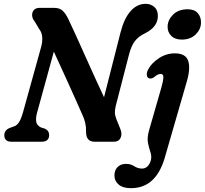

<svg xmlns="http://www.w3.org/2000/svg" viewBox="-20 -741 1071 1004"><path d="M173 -148.5Q166.5 -124.5 169.5 -104.5Q172.5 -84.5 195.5 -74L214 -68.5Q237 -58 237 -34.5Q237 -17.5 227 -8.8Q217 0 200.5 0H39.5Q19.5 0 11 -9.5Q2.5 -19 2.5 -33.5Q2.5 -60.5 31 -72L54.5 -80.5Q70.5 -86 81.8 -106Q93 -126 100.5 -154.5L195 -495Q202.5 -522.5 200.8 -546.8Q199 -571 186 -587.5L161.5 -628.5Q149 -643 148 -659.8Q147 -676.5 157 -688.2Q167 -700 187.5 -700H261.5Q292.5 -700 308.5 -684.2Q324.5 -668.5 338 -640Q354 -606.5 376.5 -557Q399 -507.5 424.5 -450.5Q450 -393.5 475.8 -336.8Q501.5 -280 524 -232.5L610 -570.5Q629 -645 663 -683Q697 -721 741.5 -721Q768.5 -721 787.2 -704.5Q806 -688 805.5 -656Q804.5 -600.5 740.5 -568Q704.5 -551 685.2 -526Q666 -501 654 -453.5L585.5 -188Q580.5 -168 580.8 -152.5Q581 -137 588.5 -118L609.5 -66Q620 -40 610.5 -20Q601 0 577 0H474Q429.5 0 430 -53Q431.5 -98.5 410 -142.5Q397.5 -171 373.8 -224.2Q350 -277.5 320.5 -342.2Q291 -407 261.5 -471ZM930.5 -534Q894.5 -534 875 -554Q855.5 -574 856.5 -603Q857.5 -637.5 885.5 -665Q913.5 -692.5 961 -692.5Q996.5 -692.5 1014.2 -672.2Q1032 -652 1031 -621Q1030 -587 1002.8 -560.5Q975.5 -534 930.5 -534ZM957.5 -317 841.5 84Q819 162 775 202.5Q731 243 664.5 243Q622.5 243 600.5 224.2Q578.5 205.5 578.5 177Q578.5 149 594.8 132.5Q611 116 639 116Q664 116 682.2 128.2Q700.5 140.5 723 140.5Q738 140.5 750 130.2Q762 120 769 96.5Q774 75.5 766.5 54.2Q759 33 753.8 6Q748.5 -21 759.5 -59.5L824 -284Q833.5 -317 834.2 -335.8Q835 -354.5 820 -354.5Q805 -354.5 786 -337.5Q772 -327.5 759.5 -331.5Q750 -334.5 747.8 -347.8Q745.5 -361 756 -380Q773.5 -412 811.5 -437Q849.5 -462 894.5 -462Q950.5 -462 963.8 -423.5Q977 -385 957.5 -317Z"/></svg>

Font: Fraunces 72pt SuperSoft SemiBold
Style: Italic
Weight: 600
Italic angle: -16°
Version: Version 1.000;[b76b70a41]